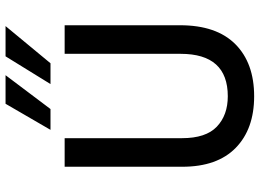

<svg xmlns="http://www.w3.org/2000/svg" viewBox="-142 -785 936 692"><g transform="rotate(-90 326.0 -439.0)"><path d="M581 -258Q581 -127 513 -59Q445 9 325 9Q207 9 139 -57.5Q71 -124 71 -250V-674H174V-251Q174 -165 215.5 -125.5Q257 -86 325 -86Q478 -86 478 -256V-674H581ZM444 -725H369L469 -887H578ZM279 -725H204L298 -887H401Z"/></g></svg>

Font: Hind Vadodara Medium
Style: Regular
Weight: 500
Designer: Hitesh Malaviya
Foundry: Indian Type Foundry
Version: Version 1.001;PS 1.0;hotconv 1.0.86;makeotf.lib2.5.63406; tt